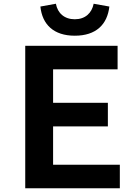

<svg xmlns="http://www.w3.org/2000/svg" viewBox="-20 -1007 740 1027"><path d="M196 -972C206 -876 267 -816 380 -816C494 -816 554 -876 565 -972L481 -987C471 -937 436 -904 380 -904C324 -904 288 -937 279 -987ZM115 -762V0H621V-126H264V-331H557V-457H264V-636H609V-762Z"/></svg>

Font: Kawkab Mono
Style: Bold
Weight: 700
Monospace: yes
Designer: Abdullah Arif
Foundry: Abdullah Arif
Version: Version 1.000;PS 000.500;hotconv 1.0.88;makeotf.lib2.5.64775